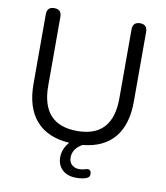

<svg xmlns="http://www.w3.org/2000/svg" viewBox="-96 -792 920 1063"><g transform="rotate(10 364.0 -260.0)"><path d="M403 192Q355 192 326.5 165.5Q298 139 298 95Q298 48 333 8Q210 0 146 -73Q82 -146 82 -279V-670Q82 -712 123 -712Q164 -712 164 -670V-283Q164 -64 365 -64Q564 -64 564 -283V-670Q564 -712 606 -712Q646 -712 646 -670V-279Q646 -149 585.5 -76.5Q525 -4 408 7Q355 37 355 86Q355 113 371.5 127.5Q388 142 413 142Q432 142 448 136Q475 128 479 151.5Q483 175 462 183Q440 192 403 192Z"/></g></svg>

Font: Nunito
Style: Regular
Weight: 400
Designer: Vernon Adams
Foundry: Vernon Adams
Version: Version 3.602